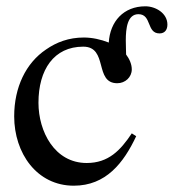

<svg xmlns="http://www.w3.org/2000/svg" viewBox="-20 -579 551 609"><path d="M398 -156C362 -102 324 -62 255 -62C153 -62 102 -162 102 -253C102 -358 151 -431 244 -431C324 -431 278 -315 352 -315C377 -315 398 -334 398 -359C398 -376 390 -393 380 -406C380 -416 379 -433 379 -451C379 -489 384 -534 419 -534C462 -534 444 -473 486 -473C503 -473 511 -485 511 -501C511 -537 474 -559 441 -559C372 -559 329 -511 325 -444C300 -454 272 -460 246 -460C198 -460 159 -445 126 -422C62 -379 25 -302 25 -210C25 -93 97 10 214 10C316 10 372 -62 412 -147Z"/></svg>

Font: STIX Math
Style: Regular
Weight: 400
Designer: MicroPress Inc., with final additions and corrections provided by Coen Hoffman, Elsevier (retired)
Version: Version 1.1.0